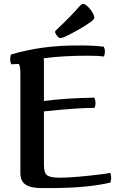

<svg xmlns="http://www.w3.org/2000/svg" viewBox="-20 -946 603 979"><path d="M389 -918Q397 -926 405 -926Q412 -926 421.5 -918Q431 -910 440 -899Q449 -888 455 -876Q461 -864 461 -856Q461 -847 439 -831.5Q417 -816 388.5 -799.5Q360 -783 328.5 -767Q297 -751 288 -752Q279 -752 270 -764.5Q261 -777 261 -783Q261 -788 265 -791Q340 -861 389 -918ZM462 -396Q373 -396 204 -378V-105Q204 -65 220 -52.5Q236 -40 282 -40Q336 -40 428.5 -49.5Q521 -59 543 -65Q547 -45 547 -39Q547 -31 543 -15Q424 13 236 13H192Q136 13 110 -5Q84 -23 84 -63V-565Q84 -620 73 -620L38 -618Q32 -628 32 -644Q32 -657 36 -668Q196 -716 384 -714Q448 -715 509 -708Q515 -696 515 -682Q515 -671 510 -658Q480 -662 427 -662Q302 -662 203 -649Q204 -644 204 -630V-431Q318 -446 461 -448Q467 -436 467 -419Q467 -409 462 -396Z"/></svg>

Font: Federant
Style: Medium
Weight: 500
Designer: Cyreal (www.cyreal.org)
Foundry: Cyreal (www.cyreal.org)
Version: Version 1.010